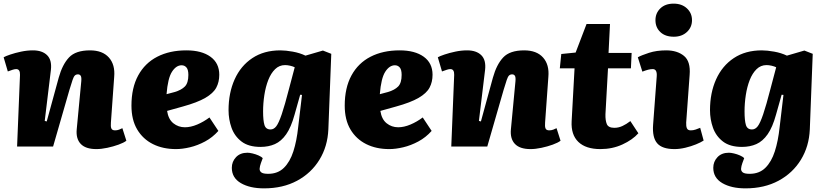

<svg xmlns="http://www.w3.org/2000/svg" viewBox="-24 -806 4541 1056"><path d="M671 -32Q657 -21 628 -10.5Q599 0 566 7Q533 14 506 14Q447 14 420 -14.5Q393 -43 398 -95L423 -359Q425 -381 420 -389Q415 -397 405 -397Q394 -397 387.5 -390.5Q381 -384 375 -366Q369 -348 358 -312L268 0H70L86 -394Q87 -426 65 -426Q57 -426 46 -422.5Q35 -419 19 -413L-4 -491Q6 -497 32.5 -506Q59 -515 92 -522Q125 -529 157 -529Q208 -529 235 -502.5Q262 -476 256 -422L222 -141L233 -138L299 -379Q319 -451 355.5 -490Q392 -529 471 -529Q540 -529 575 -489.5Q610 -450 604 -383L586 -132Q584 -110 588.5 -99.5Q593 -89 609 -89Q620 -89 631 -93Q642 -97 649 -101Z M1001 -529Q1085 -529 1133.5 -494Q1182 -459 1182 -395Q1182 -355 1165.5 -324Q1149 -293 1105 -267.5Q1061 -242 981 -220L895 -196Q902 -150 929.5 -128Q957 -106 993 -106Q1025 -106 1060.5 -121Q1096 -136 1128 -160L1177 -86Q1145 -50 1104 -28Q1063 -6 1021 4Q979 14 944 14Q872 14 817 -13.5Q762 -41 730.5 -94Q699 -147 699 -225Q699 -323 736 -391Q773 -459 841 -494Q909 -529 1001 -529ZM1012 -394Q1012 -423 1001.5 -435Q991 -447 975 -447Q945 -447 922 -411.5Q899 -376 892 -288L937 -300Q974 -311 993 -330.5Q1012 -350 1012 -394Z M1637 -284 1627 -285 1596 -175Q1577 -106 1550 -67.5Q1523 -29 1488 -13.5Q1453 2 1409 2Q1343 2 1304.5 -27.5Q1266 -57 1249.5 -103Q1233 -149 1233 -200Q1233 -295 1266.5 -369.5Q1300 -444 1364 -486.5Q1428 -529 1518 -529Q1547 -529 1586 -522Q1625 -515 1656 -500L1752 -528L1798 -510L1782 -95Q1778 -1 1733 72.5Q1688 146 1610 188Q1532 230 1428 230Q1350 230 1300.5 201Q1251 172 1251 117Q1251 83 1274 58.5Q1297 34 1337 34Q1348 34 1365 38Q1382 42 1398 49Q1414 56 1421 64L1411 91Q1405 108 1404 121Q1403 134 1413 142Q1423 150 1451 150Q1504 150 1537.5 117Q1571 84 1589.5 26.5Q1608 -31 1616 -107ZM1464 -94Q1482 -94 1495.5 -111.5Q1509 -129 1525.5 -177.5Q1542 -226 1566 -319L1597 -436Q1587 -441 1572 -444.5Q1557 -448 1544 -448Q1512 -448 1489 -425.5Q1466 -403 1451.5 -366Q1437 -329 1430 -283.5Q1423 -238 1423 -193Q1423 -143 1430.5 -118.5Q1438 -94 1464 -94Z M2174 -529Q2258 -529 2306.5 -494Q2355 -459 2355 -395Q2355 -355 2338.5 -324Q2322 -293 2278 -267.5Q2234 -242 2154 -220L2068 -196Q2075 -150 2102.5 -128Q2130 -106 2166 -106Q2198 -106 2233.5 -121Q2269 -136 2301 -160L2350 -86Q2318 -50 2277 -28Q2236 -6 2194 4Q2152 14 2117 14Q2045 14 1990 -13.5Q1935 -41 1903.5 -94Q1872 -147 1872 -225Q1872 -323 1909 -391Q1946 -459 2014 -494Q2082 -529 2174 -529ZM2185 -394Q2185 -423 2174.5 -435Q2164 -447 2148 -447Q2118 -447 2095 -411.5Q2072 -376 2065 -288L2110 -300Q2147 -311 2166 -330.5Q2185 -350 2185 -394Z M3059 -32Q3045 -21 3016 -10.5Q2987 0 2954 7Q2921 14 2894 14Q2835 14 2808 -14.5Q2781 -43 2786 -95L2811 -359Q2813 -381 2808 -389Q2803 -397 2793 -397Q2782 -397 2775.5 -390.5Q2769 -384 2763 -366Q2757 -348 2746 -312L2656 0H2458L2474 -394Q2475 -426 2453 -426Q2445 -426 2434 -422.5Q2423 -419 2407 -413L2384 -491Q2394 -497 2420.5 -506Q2447 -515 2480 -522Q2513 -529 2545 -529Q2596 -529 2623 -502.5Q2650 -476 2644 -422L2610 -141L2621 -138L2687 -379Q2707 -451 2743.5 -490Q2780 -529 2859 -529Q2928 -529 2963 -489.5Q2998 -450 2992 -383L2974 -132Q2972 -110 2976.5 -99.5Q2981 -89 2997 -89Q3008 -89 3019 -93Q3030 -97 3037 -101Z M3063 -509 3142 -517 3202 -674H3331L3323 -515H3450L3446 -430H3320L3306 -178Q3305 -144 3313.5 -123.5Q3322 -103 3355 -103Q3378 -103 3399.5 -113Q3421 -123 3443 -140L3487 -73Q3455 -37 3399.5 -11.5Q3344 14 3278 14Q3198 14 3157 -25.5Q3116 -65 3120 -139L3136 -430H3055Z M3581 -695Q3581 -734 3608 -760Q3635 -786 3681 -786Q3726 -786 3754 -760Q3782 -734 3782 -695Q3782 -656 3754 -630Q3726 -604 3682 -604Q3635 -604 3608 -629.5Q3581 -655 3581 -695ZM3588 -386Q3591 -426 3566 -426Q3554 -426 3540.5 -422.5Q3527 -419 3509 -412L3484 -491Q3504 -502 3545.5 -515.5Q3587 -529 3640 -529Q3701 -529 3738 -498.5Q3775 -468 3769 -394L3750 -132Q3749 -112 3754 -100.5Q3759 -89 3775 -89Q3789 -89 3802 -93.5Q3815 -98 3827 -103L3846 -33Q3831 -23 3804 -12Q3777 -1 3745.5 6.5Q3714 14 3686 14Q3618 14 3590.5 -18Q3563 -50 3568 -119Z M4285 -284 4275 -285 4244 -175Q4225 -106 4198 -67.5Q4171 -29 4136 -13.5Q4101 2 4057 2Q3991 2 3952.5 -27.5Q3914 -57 3897.5 -103Q3881 -149 3881 -200Q3881 -295 3914.5 -369.5Q3948 -444 4012 -486.5Q4076 -529 4166 -529Q4195 -529 4234 -522Q4273 -515 4304 -500L4400 -528L4446 -510L4430 -95Q4426 -1 4381 72.5Q4336 146 4258 188Q4180 230 4076 230Q3998 230 3948.5 201Q3899 172 3899 117Q3899 83 3922 58.5Q3945 34 3985 34Q3996 34 4013 38Q4030 42 4046 49Q4062 56 4069 64L4059 91Q4053 108 4052 121Q4051 134 4061 142Q4071 150 4099 150Q4152 150 4185.5 117Q4219 84 4237.5 26.5Q4256 -31 4264 -107ZM4112 -94Q4130 -94 4143.5 -111.5Q4157 -129 4173.5 -177.5Q4190 -226 4214 -319L4245 -436Q4235 -441 4220 -444.5Q4205 -448 4192 -448Q4160 -448 4137 -425.5Q4114 -403 4099.5 -366Q4085 -329 4078 -283.5Q4071 -238 4071 -193Q4071 -143 4078.5 -118.5Q4086 -94 4112 -94Z"/></svg>

Font: Literata 12pt ExtraBold
Style: Italic
Weight: 800
Italic angle: -2°
Designer: Latin by Veronika Burian and Jose Scaglione. Greek by Irene Vlachou. Cyrillic by Vera Evstafieva
Foundry: TypeTogether
Version: Version 3.002